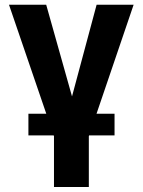

<svg xmlns="http://www.w3.org/2000/svg" viewBox="-20 -565 587 790"><path d="M17 -545.5 170.5 -96.9H96.9V-7.8H201L202.1 -4.6V204.5H345.5V-4.6L346.6 -7.8H451.3V-96.9H377.1L529.8 -545.5H377.5L276.3 -168.3L170.1 -545.5Z"/></svg>

Font: Karasuma Gothic
Style: Bold
Weight: 700
Designer: Rasmus Andersson / Ryoko Nishizuka
Foundry: Genbu
Version: Version 1.00